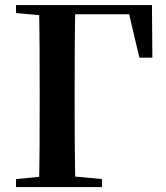

<svg xmlns="http://www.w3.org/2000/svg" viewBox="-20 -761 677 781"><path d="M138.6 0Q140.6 -85.2 141 -170.7Q141.4 -256.3 141.4 -337.1V-393.6Q141.4 -481.3 141 -567.7Q140.6 -654.1 138.6 -740.5H286.3Q284.6 -655.6 284.1 -568.4Q283.6 -481.3 283.6 -393.6V-337.8Q283.6 -257.8 284.1 -172.2Q284.6 -86.6 286.3 0ZM212.6 -702.9V-740.5H598.1L599.8 -526.3H547L496.5 -740.5L566 -702.9ZM45.1 0V-32.6L198.2 -47.3H238.9L394.7 -32.6V0ZM45.1 -707.9V-740.5H212.6V-694.2H198.2Z"/></svg>

Font: Noto Serif KR
Style: Regular
Weight: 200
Designer: Ryoko NISHIZUKA 西塚涼子 (kana & ideographs); Frank Grießhammer (Latin, Greek & Cyrillic); Wenlong ZHANG 张文龙 (bopomofo); San
Foundry: Adobe
Version: Version 2.001;hotconv 1.1.0;makeotfexe 2.6.0